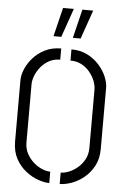

<svg xmlns="http://www.w3.org/2000/svg" viewBox="-61 -961 649 1009"><g transform="rotate(5 263.5 -456.5)"><path d="M295 -766 332 -918H389L336 -766ZM193 -766 230 -918H287L234 -766ZM293 5V-55Q313 -55 336.5 -64.5Q360 -74 381.5 -92Q403 -110 417.5 -136.5Q432 -163 432 -198V-504Q432 -527 422.5 -551Q413 -575 395 -597Q377 -619 351.5 -632.5Q326 -646 293 -646V-705Q341 -705 378 -686Q415 -667 440.5 -638Q466 -609 479 -577.5Q492 -546 492 -520V-197Q492 -145 471.5 -107Q451 -69 420 -44Q389 -19 355 -7Q321 5 293 5ZM238 5Q212 5 178 -7Q144 -19 112.5 -44Q81 -69 60.5 -107Q40 -145 40 -197V-520Q40 -547 53 -578.5Q66 -610 91.5 -639Q117 -668 154 -686.5Q191 -705 239 -705V-646Q206 -646 180.5 -632Q155 -618 137 -596Q119 -574 109.5 -549.5Q100 -525 100 -504V-198Q100 -164 114.5 -137.5Q129 -111 150.5 -92.5Q172 -74 195.5 -64.5Q219 -55 238 -55Z"/></g></svg>

Font: Stick No Bills Light
Style: Regular
Weight: 300
Version: Version 2.000